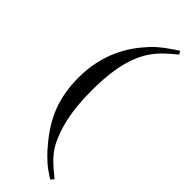

<svg xmlns="http://www.w3.org/2000/svg" viewBox="-281 -697 895 895"><g transform="rotate(45 166.5 -249.5)"><path d="M304 -660Q277 -638 257 -619.5Q237 -601 222 -583Q207 -565 195.5 -546Q184 -527 174 -504Q134 -412 134 -255Q134 -180 142.5 -121.5Q151 -63 169 -12Q179 16 190 38Q201 60 216.5 79.5Q232 99 253 118Q274 137 304 161L292 177Q272 165 257 154.5Q242 144 228.5 132Q215 120 201.5 106.5Q188 93 173 75Q107 -1 77.5 -79Q48 -157 48 -252Q48 -426 154 -556Q168 -573 181.5 -587.5Q195 -602 211 -615.5Q227 -629 247 -643.5Q267 -658 295 -676Z"/></g></svg>

Font: Klingon pIqaD vaHbo'
Style: Regular
Weight: 400
Width: 0
Designer: Mike Neff (qa'vaj)
Foundry: Mike Neff and Michael Everson
Version: Version 2.003